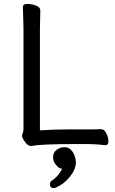

<svg xmlns="http://www.w3.org/2000/svg" viewBox="-20 -731 587 981"><path d="M255 230Q235 230 235 210Q235 200 243 193Q262 181 278 162Q293 143 297 131Q295 131 290 130Q280 127 275 121Q251 99 251 73.5Q251 48 269 34.5Q287 21 310 21Q333 21 348.5 41Q364 61 368 96Q368 133 338 171Q308 209 266 227Q260 230 255 230ZM184 -65Q256 -70 345 -70H458Q482 -70 495 -71H496Q513 -71 523.5 -49.5Q534 -28 534 -8.5Q534 11 517 11H516Q477 5 413 5H372Q181 5 143 15H139Q119 15 101 -16Q93 -28 93 -36.5Q93 -45 96.5 -52Q100 -59 100 -70V-589L97 -695Q97 -711 119.5 -711Q142 -711 164 -702.5Q186 -694 186 -677L184 -588Z"/></svg>

Font: ToneOZ-Pinyin-WenKai-Medium
Style: Medium
Weight: 700
Designer: Fontworks Inc.
Foundry: ToneOZ
Version: Version 0.240331